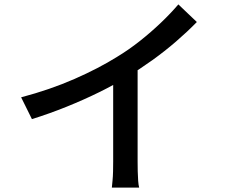

<svg xmlns="http://www.w3.org/2000/svg" viewBox="-20 -815 1040 872"><path d="M76 -373Q208 -408 318.5 -456.5Q429 -505 512 -557Q565 -589 615.5 -629Q666 -669 711 -712Q756 -755 790 -795L874 -715Q830 -670 779 -626Q728 -582 671.5 -541.5Q615 -501 556 -465Q501 -431 431 -396.5Q361 -362 283 -330.5Q205 -299 125 -274ZM494 -505 605 -534V-81Q605 -61 605.5 -37.5Q606 -14 607.5 6Q609 26 612 37H488Q489 26 491 6Q493 -14 493.5 -37.5Q494 -61 494 -81Z"/></svg>

Font: Noto Sans KR Medium
Style: Regular
Weight: 500
Designer: Ryoko NISHIZUKA  (kana, bopomofo & ideographs); Paul D. Hunt (Latin, Greek & Cyrillic); Sandoll Communications , Soo-you
Foundry: Adobe
Version: Version 2.004-H2;hotconv 1.0.118;makeotfexe 2.5.65603